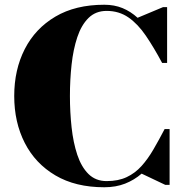

<svg xmlns="http://www.w3.org/2000/svg" viewBox="-20 -780 774 810"><path d="M420 10Q298.5 10 213.8 -40Q129 -90 84.5 -177Q40 -264 40 -375Q40 -486 84.5 -573Q129 -660 213.8 -710Q298.5 -760 420 -760Q462.5 -760 497 -745.8Q531.5 -731.5 560.5 -705L668 -750H685V-514.5H664Q629 -580 595.2 -629.5Q561.5 -679 521.8 -706.5Q482 -734 430 -734Q383.5 -734 353.2 -704Q323 -674 306 -622.8Q289 -571.5 282 -507.5Q275 -443.5 275 -375Q275 -307 282 -242.8Q289 -178.5 306 -127.2Q323 -76 353.2 -46Q383.5 -16 430 -16Q479 -16 514.5 -32.8Q550 -49.5 577 -79.5Q604 -109.5 627.2 -149.5Q650.5 -189.5 674.5 -235.5H695.5V0H677.5L577.5 -47.5Q546.5 -20.5 507.5 -5.2Q468.5 10 420 10Z"/></svg>

Font: Bodoni Moda 11pt Black
Style: Regular
Weight: 900
Designer: Owen Earl
Foundry: indestructible type
Version: Version 2.004